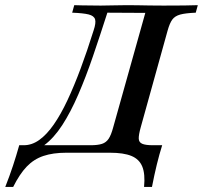

<svg xmlns="http://www.w3.org/2000/svg" viewBox="-97 -591 785 743"><path d="M-76.6 132.3Q-59.7 89.5 -46.8 50.4Q-33.9 11.3 -22.6 -29H254Q281.5 -29 297.6 -34.3Q313.7 -39.5 323.4 -54Q333.1 -68.5 341.1 -98.4L465.3 -541.1L318.5 -541.9Q290.3 -454 262.9 -373.8Q235.5 -293.5 206 -225.4Q176.6 -157.3 144 -106.9Q111.3 -56.5 73 -28.2Q34.7 0 -12.1 0L-4.8 -29Q26.6 -29 55.2 -49.6Q83.9 -70.2 110.9 -108.9Q137.9 -147.6 163.7 -202.4Q189.5 -257.3 214.9 -325.4Q240.3 -393.5 265.3 -473.4Q275 -502.4 271 -516.1Q266.9 -529.8 246 -535.1Q225 -540.3 182.3 -541.9L190.3 -571Q204 -570.2 220.6 -570.2Q237.1 -570.2 255.6 -569.8Q274.2 -569.4 292.7 -569.4Q316.9 -569.4 340.7 -570.2Q364.5 -571 394.4 -571Q416.1 -571 437.5 -570.6Q458.9 -570.2 482.7 -569.8Q506.5 -569.4 535.5 -569.4Q579.8 -569.4 616.1 -569.8Q652.4 -570.2 668.5 -571L660.5 -541.9Q621 -540.3 600.4 -534.7Q579.8 -529 569.8 -515.3Q559.7 -501.6 551.6 -472.6L447.6 -98.4Q439.5 -69.4 439.9 -54.8Q440.3 -40.3 453.2 -34.7Q466.1 -29 494.4 -29H530.6Q519.4 6.5 509.7 46.4Q500 86.3 491.1 132.3H460.5Q465.3 82.3 453.6 53.6Q441.9 25 411.7 12.5Q381.5 0 328.2 0H159.7Q108.1 0 71 12.5Q33.9 25 6.5 53.6Q-21 82.3 -46 132.3Z"/></svg>

Font: Playfair 5pt SemiExpanded Light SemiBold
Style: Italic
Weight: 600
Italic angle: -15.6°
Version: Version 2.001;gftools[0.9.30]